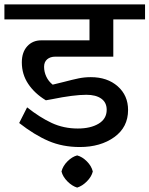

<svg xmlns="http://www.w3.org/2000/svg" viewBox="-42 -658 678 871"><path d="M45 -100 81 -171Q139 -125 193 -100Q247 -75 311 -75Q369 -75 405.5 -97Q442 -119 442 -160Q442 -193 417.5 -210.5Q393 -228 350 -228Q292 -228 194 -208L166 -203Q115 -234 86 -277.5Q57 -321 57 -375Q57 -421 81.5 -448Q106 -475 145 -475H364V-570H-22V-638H616V-570H472V-401H209Q186 -401 172 -389Q158 -377 158 -355Q158 -332 168 -310.5Q178 -289 197 -274L246 -286Q288 -297 314.5 -302.5Q341 -308 370 -308Q445 -308 492 -266.5Q539 -225 539 -159Q539 -81 476.5 -36Q414 9 320 9Q242 9 178 -18.5Q114 -46 45 -100ZM237 120Q243 95 264 74Q285 53 308 47Q331 53 352 74Q373 95 379 120Q373 144 352 165Q331 186 308 193Q285 186 264 165Q243 144 237 120Z"/></svg>

Font: Amiko SemiBold
Style: Regular
Weight: 600
Designer: Pablo Impallari, Rodrigo Fuenzalida, Andres Torresi
Foundry: Impallari Type
Version: Version 1.001; ttfautohint (v1.3)